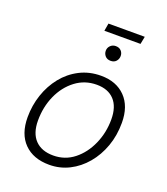

<svg xmlns="http://www.w3.org/2000/svg" viewBox="-141 -862 842 969"><g transform="rotate(20 280.5 -378.0)"><path d="M330 -504Q412 -504 460.5 -454.5Q509 -405 509 -316Q509 -248 488 -189.5Q467 -131 429.5 -86.5Q392 -42 342.5 -17Q293 8 236 8Q150 8 101 -41.5Q52 -91 52 -181Q52 -244 71.5 -302Q91 -360 127.5 -405.5Q164 -451 215.5 -477.5Q267 -504 330 -504ZM239 -43Q302 -43 350 -81Q398 -119 425.5 -181Q453 -243 453 -314Q453 -382 419.5 -418Q386 -454 325 -454Q261 -454 211.5 -416.5Q162 -379 134.5 -317.5Q107 -256 107 -183Q107 -115 141.5 -79Q176 -43 239 -43ZM267 -723 274 -764H469L461 -723ZM348 -591Q329 -591 318.5 -603Q308 -615 308 -631Q308 -647 319.5 -658.5Q331 -670 348 -670Q367 -670 377.5 -658.5Q388 -647 388 -631Q388 -615 377.5 -603Q367 -591 348 -591Z"/></g></svg>

Font: Livvic Light
Style: Italic
Weight: 300
Italic angle: -10°
Designer: Jacques Le Bailly, Baron von Fonthausen
Version: Version 1.001; ttfautohint (v1.8.2)